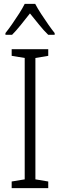

<svg xmlns="http://www.w3.org/2000/svg" viewBox="-20 -967 309 987"><path d="M228 0H40V-34L107 -45V-669L40 -680V-714H228V-680L162 -669V-45L228 -34ZM161 -947Q173 -924 191.5 -895.5Q210 -867 229 -840Q248 -813 261 -797V-788H228Q205 -810 181 -840Q157 -870 134 -898Q112 -870 87.5 -839.5Q63 -809 42 -788H8V-797Q24 -817 42.5 -843.5Q61 -870 78.5 -897.5Q96 -925 107 -947Z"/></svg>

Font: Noto Sans Gurmukhi Condensed Light
Style: Regular
Weight: 300
Width: 3
Designer: Jelle Bosma - Monotype Design Team
Foundry: Monotype Imaging Inc.
Version: Version 2.004; ttfautohint (v1.8.4.7-5d5b)